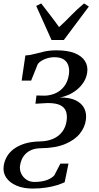

<svg xmlns="http://www.w3.org/2000/svg" viewBox="-48 -841 573 1116"><path d="M141.5 255Q88 255 48 238Q8 221 -12 191.2Q-32 161.5 -26.5 123Q-22.5 95.5 -8.8 70.8Q5 46 30.5 26.2Q56 6.5 94.2 -5.8Q132.5 -18 185 -19Q228.5 -20 261 -34.2Q293.5 -48.5 313.5 -74.8Q333.5 -101 339 -137.5Q344 -170 335.5 -193.8Q327 -217.5 301.2 -230Q275.5 -242.5 227 -242L158 -238L164 -286L207.5 -285Q237.5 -284.5 268.8 -296.5Q300 -308.5 323 -336.2Q346 -364 352.5 -408.5Q356.5 -436.5 349.5 -459.2Q342.5 -482 322.8 -495.2Q303 -508.5 268 -508.5Q239 -508.5 211.5 -497Q184 -485.5 171.5 -468.5L133 -372.5H78L99.5 -518.5Q125.5 -520 152 -527.2Q178.5 -534.5 209.8 -541.5Q241 -548.5 280.5 -548.5Q345.5 -548.5 386.8 -531.8Q428 -515 446 -486Q464 -457 459 -420.5Q454.5 -388.5 437.8 -362.8Q421 -337 397.2 -318.2Q373.5 -299.5 347.5 -288.5Q321.5 -277.5 297.5 -274.5Q358 -275 393.2 -257.2Q428.5 -239.5 442.5 -209.8Q456.5 -180 451 -143.5Q445.5 -101 415.8 -64Q386 -27 330.5 -3.8Q275 19.5 191 20.5Q159 21 136.8 30Q114.5 39 100.2 53.8Q86 68.5 78.5 86Q71 103.5 68.5 121.5Q65 145 75 167Q85 189 105 202.8Q125 216.5 152 216.5Q194 216.5 222.8 206.2Q251.5 196 267.5 178.5L303 110H350L328 218Q312 226 284.8 234.8Q257.5 243.5 221.2 249.2Q185 255 141.5 255ZM162.5 -806.5 191.5 -821Q215.5 -789.5 242.5 -754.8Q269.5 -720 295.5 -683.5Q332.5 -717 365.5 -751.5Q398.5 -786 440.5 -821L468.5 -803L323 -608.5H251.5Z"/></svg>

Font: Merriweather 72pt
Style: Italic
Weight: 400
Italic angle: -7.8°
Version: Version 2.101